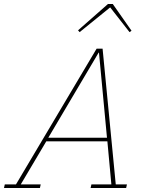

<svg xmlns="http://www.w3.org/2000/svg" viewBox="-62 -942 733 962"><path d="M-38 -18H18L422 -698H452L518 -18H574L570 0H392L396 -18H496L476 -234H170L42 -18H142L138 0H-42ZM180 -252H474L434 -678H432ZM329 -790 479 -922H503L597 -788L587 -781L490 -905L337 -781Z"/></svg>

Font: IBM Plex Serif Thin
Style: Italic
Weight: 100
Italic angle: -14°
Designer: Mike Abbink, Paul van der Laan, Pieter van Rosmalen
Foundry: Bold Monday
Version: Version 3.001